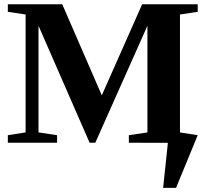

<svg xmlns="http://www.w3.org/2000/svg" viewBox="-20 -675 984 908"><path d="M915 -35.6 812.5 213.4H751.5L773.9 0.5L589.4 0V-35.6L677.2 -48.8V-553.2L430.7 0H403.8L162.1 -553.2V-48.8L250 -35.6V0H17.1V-35.6L101.1 -48.8V-606.4L17.1 -619.1V-654.8H274.4L461.4 -224.1L652.3 -654.8H915V-619.1L831.1 -606.4V-48.8Z"/></svg>

Font: Liberation Serif
Style: Bold
Weight: 700
Designer: Steve Matteson
Foundry: Ascender Corporation
Version: Version 2.1.5